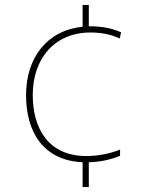

<svg xmlns="http://www.w3.org/2000/svg" viewBox="-20 -744 610 774"><path d="M338 -638V-724H313V-636C170 -622 85 -511 85 -361C85 -211 155 -97 313 -90V10H338V-90C389 -91 433 -103 464 -116V-141C425 -125 376 -115 328 -115C176 -115 112 -225 112 -361C112 -509 201 -613 345 -613C383 -613 423 -607 463 -589L468 -614C428 -631 391 -638 338 -638Z"/></svg>

Font: Noto Sans Meetei Mayek Thin
Style: Regular
Weight: 100
Designer: Monotype Design Team and Neelakash Kshetrimayum
Foundry: Monotype Imaging Inc.
Version: Version 2.002